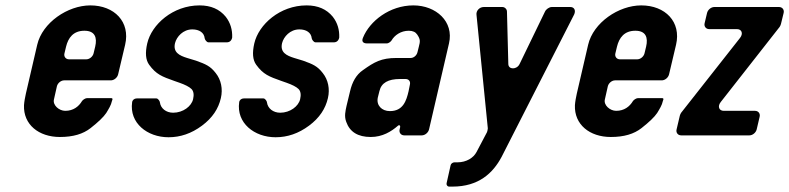

<svg xmlns="http://www.w3.org/2000/svg" viewBox="-20 -502 2927 712"><path d="M118 -336 76 -155C73 -141 70 -126 69 -112C66 -40 124 6 202 6C251 6 288 -5 316 -27C344 -49 364 -68 374 -83C383 -98 392 -112 395 -127L397 -133C398 -136 396 -138 393 -138H302C297 -138 287 -132 284 -127C272 -107 252 -91 222 -91C199 -91 175 -112 180 -133L191 -182C194 -194 206 -204 218 -204H391C403 -204 415 -214 418 -226L444 -336C464 -421 404 -482 315 -482C231 -482 137 -418 118 -336ZM293 -388C332 -388 341 -363 333 -329L327 -304C324 -292 312 -282 300 -282H236C224 -282 216 -292 219 -304L225 -329C233 -362 252 -388 293 -388Z M622 -84C596 -84 576 -100 573 -122C573 -127 566 -137 560 -137H487C478 -137 471 -131 470 -123C459 -46 526 7 605 7C649 7 690 -7 729 -36C768 -65 790 -99 799 -138C807 -172 800 -206 780 -231C760 -257 743 -264 707 -277L674 -287C645 -296 621 -308 629 -342C635 -366 659 -393 693 -393C719 -393 737 -381 739 -360C740 -354 747 -345 753 -345H821C832 -345 839 -352 841 -363C842 -391 835 -417 817 -440C794 -468 762 -482 720 -482C621 -482 542 -411 526 -341C518 -306 520 -280 533 -262C559 -226 581 -218 626 -202L646 -195C666 -188 682 -180 690 -172C698 -164 700 -151 696 -134C690 -108 659 -84 622 -84Z M1019 -84C993 -84 973 -100 970 -122C970 -127 963 -137 957 -137H884C875 -137 868 -131 867 -123C856 -46 923 7 1002 7C1046 7 1087 -7 1126 -36C1165 -65 1187 -99 1196 -138C1204 -172 1197 -206 1177 -231C1157 -257 1140 -264 1104 -277L1071 -287C1042 -296 1018 -308 1026 -342C1032 -366 1056 -393 1090 -393C1116 -393 1134 -381 1136 -360C1137 -354 1144 -345 1150 -345H1218C1229 -345 1236 -352 1238 -363C1239 -391 1232 -417 1214 -440C1191 -468 1159 -482 1117 -482C1018 -482 939 -411 923 -341C915 -306 917 -280 930 -262C956 -226 978 -218 1023 -202L1043 -195C1063 -188 1079 -180 1087 -172C1095 -164 1097 -151 1093 -134C1087 -108 1056 -84 1019 -84Z M1464 -31 1462 -22C1459 -10 1467 0 1479 0H1544C1556 0 1568 -10 1571 -22L1645 -341C1664 -422 1597 -482 1513 -482C1425 -482 1351 -424 1326 -362C1320 -348 1327 -341 1341 -341H1415C1420 -341 1429 -347 1432 -352C1443 -371 1466 -388 1496 -388C1511 -388 1521 -383 1527 -374C1540 -355 1538 -348 1533 -328L1528 -308C1525 -296 1514 -287 1503 -287H1450C1394 -287 1368 -272 1326 -242C1301 -225 1286 -198 1278 -163L1265 -109C1261 -90 1256 -71 1264 -50C1277 -13 1307 6 1355 6C1398 6 1431 -14 1456 -36C1460 -40 1465 -37 1464 -31ZM1463 -209H1484C1496 -209 1503 -200 1500 -188L1495 -163C1487 -129 1475 -90 1426 -90C1395 -90 1375 -112 1381 -140L1387 -164C1394 -195 1420 -209 1463 -209Z M1658 190C1755 190 1808 140 1840 80L2109 -448C2116 -463 2110 -476 2095 -476H2026C2017 -476 2005 -468 2001 -459L1907 -265C1897 -243 1865 -243 1865 -265L1860 -459C1860 -468 1852 -476 1843 -476H1774C1758 -476 1745 -462 1747 -447L1789 -26C1789 -23 1787 -14 1786 -12L1747 62C1736 83 1710 100 1676 100H1665C1659 100 1652 105 1651 111L1636 178C1635 184 1639 190 1646 190Z M2161 -336 2119 -155C2116 -141 2113 -126 2112 -112C2109 -40 2167 6 2245 6C2294 6 2331 -5 2359 -27C2387 -49 2407 -68 2417 -83C2426 -98 2435 -112 2438 -127L2440 -133C2441 -136 2439 -138 2436 -138H2345C2340 -138 2330 -132 2327 -127C2315 -107 2295 -91 2265 -91C2242 -91 2218 -112 2223 -133L2234 -182C2237 -194 2249 -204 2261 -204H2434C2446 -204 2458 -214 2461 -226L2487 -336C2507 -421 2447 -482 2358 -482C2274 -482 2180 -418 2161 -336ZM2336 -388C2375 -388 2384 -363 2376 -329L2370 -304C2367 -292 2355 -282 2343 -282H2279C2267 -282 2259 -292 2262 -304L2268 -329C2276 -362 2295 -388 2336 -388Z M2506 0H2759C2771 0 2783 -10 2786 -22L2797 -69C2800 -81 2792 -91 2780 -91H2664C2646 -91 2640 -108 2653 -124L2871 -402C2872 -403 2876 -411 2876 -413L2886 -454C2889 -466 2881 -476 2869 -476H2629C2617 -476 2605 -466 2602 -454L2593 -416C2590 -404 2598 -394 2610 -394H2713C2731 -394 2737 -377 2724 -361L2506 -84C2505 -83 2501 -75 2501 -73L2489 -22C2486 -10 2494 0 2506 0Z"/></svg>

Font: DIN Rundschrift
Style: MittelKursiv
Weight: 400
Version: Version 1.027